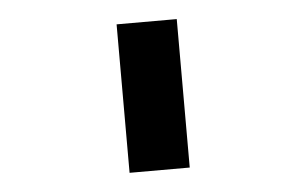

<svg xmlns="http://www.w3.org/2000/svg" viewBox="-35 -787 669 420"><g transform="rotate(-5 300.0 -577.0)"><path d="M366.1 -414.1V-740.1H234V-414.1Z"/></g></svg>

Font: Margiela Mono Bold
Style: Regular
Weight: 700
Designer: Mike Abbink, Paul van der Laan, Pieter van Rosmalen
Foundry: Bold Monday
Version: Version 2.003 2021